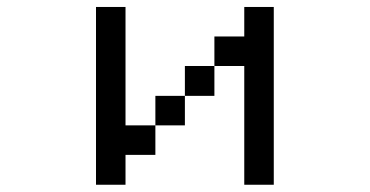

<svg xmlns="http://www.w3.org/2000/svg" viewBox="-20 -462 1040 540"><path d="M250 57.6V-442.4H333V-109.4H417V-192.4H500V-276.4H583V-359.4H667V-442.4H750V57.6H667V-276.4H583V-192.4H500V-109.4H417V-26.4H333V57.6Z"/></svg>

Font: KH Dot Kodenmachou 12
Style: Regular
Weight: 400
Designer: Original version for X68000 by Keitarou Hiraki (http://hp.vector.co.jp/authors/VA000874/) / TrueType conversion by Homem
Version: Version 1.00.20150527